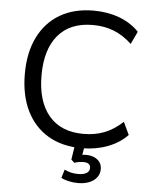

<svg xmlns="http://www.w3.org/2000/svg" viewBox="-60 -763 793 1005"><g transform="rotate(5 336.5 -261.0)"><path d="M392.3 8.9Q288.1 8.9 214.1 -35Q140.1 -79 100.5 -160.2Q60.9 -241.5 60.9 -353Q60.9 -464.5 100.5 -545.3Q140.1 -626 214.1 -670Q288.1 -713.9 392.3 -713.9Q464.9 -713.9 526.8 -690.9Q588.7 -667.8 630.7 -623.6L599.3 -557.2Q553.3 -599.9 503.6 -619.3Q454 -638.6 393.6 -638.6Q275 -638.6 211.8 -564.1Q148.6 -489.5 148.6 -353Q148.6 -216.5 211.8 -141.4Q275 -66.4 393.6 -66.4Q454 -66.4 503.6 -85.7Q553.3 -105.1 599.3 -147.8L630.7 -81.4Q588.7 -37.7 526.8 -14.4Q464.9 8.9 392.3 8.9ZM388.3 192.3Q362.5 192.3 338.9 187.1Q315.4 181.9 299 172.9L312.2 128.6Q330.8 137.1 346.9 141.1Q363.1 145.1 385.7 145.1Q412.2 145.1 428.1 135.7Q444 126.4 444 108.2Q444 95.1 434.9 87.7Q425.9 80.4 405.9 80.4Q395.4 80.4 385 81.9Q374.7 83.5 359.6 88.5L342.7 73.2L356.8 -20H408.4L395.4 55.5L370.8 49.2Q382.8 45.8 394.6 43.8Q406.3 41.8 416.3 41.8Q441.1 41.8 459.8 49.7Q478.5 57.7 489.4 72.9Q500.4 88.1 500.4 110.1Q500.4 134.5 486.2 153.2Q472 171.9 446.8 182.1Q421.7 192.3 388.3 192.3Z"/></g></svg>

Font: Nunito Sans 12pt ExtraLight
Style: Regular
Weight: 200
Designer: Vernon Adams
Foundry: Vernon Adams
Version: Version 3.101;gftools[0.9.27]